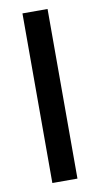

<svg xmlns="http://www.w3.org/2000/svg" viewBox="-79 -700 384 738"><g transform="rotate(-10 113.0 -331.0)"><path d="M162 0H64V-662H162Z"/></g></svg>

Font: Anek Devanagari Medium
Style: Regular
Weight: 500
Designer: Kailash Malviya (Devanagari) & Yesha Goshar (Latin)
Foundry: Ek Type
Version: Version 1.003